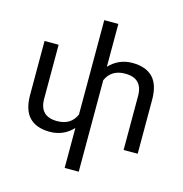

<svg xmlns="http://www.w3.org/2000/svg" viewBox="-133 -871 1140 1196"><g transform="rotate(15 437.0 -273.5)"><path d="M808.1 -347.2V0H717.3V-348.1Q717.3 -461.9 604.5 -461.9Q515.6 -461.9 482.4 -387.2V203.1H391.6V-54.7Q363.8 -24.4 326.4 -7.3Q289.1 9.8 243.2 9.8Q156.2 9.8 111.1 -36.6Q65.9 -83 65.9 -181.2V-528.3H156.7V-180.2Q156.7 -66.4 269.5 -66.4Q358.9 -66.4 391.6 -141.1V-750H482.4V-473.6Q510.3 -503.9 547.6 -521Q585 -538.1 630.9 -538.1Q717.8 -538.1 762.9 -491.7Q808.1 -445.3 808.1 -347.2Z"/></g></svg>

Font: Mardoto
Style: Regular
Weight: 400
Designer: Christian Robertson, Vahan Hovhannisyan
Foundry: Google
Version: Version 1.000